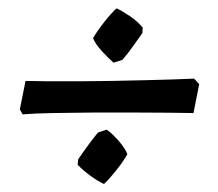

<svg xmlns="http://www.w3.org/2000/svg" viewBox="-20 -476 529 466"><path d="M449.6 -201.6Q430.2 -202.1 391.1 -202.4Q352 -202.6 302.5 -202.9Q253 -203.2 202 -202.8Q151.1 -202.3 107 -201.6Q62.9 -200.9 35 -198.4L28.1 -210.3L42 -279.6Q65.4 -279 98.9 -278.7Q132.5 -278.5 171.8 -278.7Q211.2 -278.9 251.5 -279.6Q291.9 -280.3 330 -281.3Q368.1 -282.3 399.7 -283.2Q431.2 -284.2 451.1 -285.2L463.5 -271.8ZM232.4 -29.4Q216 -37.2 199.2 -49.6Q182.3 -61.9 168.4 -76.2L169.9 -89.5Q181.3 -106.4 193.1 -122.5Q204.9 -138.6 217.8 -154.4L239 -161.4Q252.9 -151.5 268.5 -133.5Q284.1 -115.5 289.1 -101.7Q279.8 -84.8 262.5 -63.1Q245.2 -41.3 232.4 -29.4ZM255.8 -323.8Q243 -334.6 227.1 -352.1Q211.2 -369.7 205.8 -383.5Q215.6 -400.3 232.7 -422.1Q249.7 -443.9 263 -455.8Q279.3 -447.9 296.5 -436.1Q313.6 -424.3 326.4 -409L325.5 -395.6Q313.6 -379.2 302.2 -362.9Q290.9 -346.6 277.1 -330.7Z"/></svg>

Font: Labrada
Style: Italic
Weight: 400
Italic angle: -7°
Designer: Mercedes Jáuregui
Foundry: Omnibus-Type Team
Version: Version 1.000